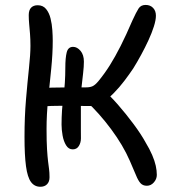

<svg xmlns="http://www.w3.org/2000/svg" viewBox="-20 -731 690 763"><path d="M119 -304.4 121 -377.8Q149.4 -381.8 185.6 -382.8Q221.8 -383.8 258 -383.8Q294.2 -383.8 322.6 -383.8Q337.6 -383.8 347.8 -388.4Q358 -393 370.8 -408.2Q395.6 -438.4 416.6 -471.8Q437.6 -505.2 459.4 -548.3Q481.2 -591.4 506.2 -649.6Q521.6 -683.2 530.7 -697.3Q539.8 -711.4 558.8 -711.4Q577 -711.4 588.3 -699.7Q599.6 -688 599.6 -668.6Q599.6 -651.4 591.5 -625.8Q583.4 -600.2 570 -571.1Q556.6 -542 540.8 -513Q525 -484 509.6 -459.2Q493.8 -435.6 474 -409.5Q454.2 -383.4 431.6 -360.5Q409 -337.6 386.3 -323.6Q363.6 -309.6 343.6 -309.6Q304.8 -309.6 263.2 -310.3Q221.6 -311 183.8 -310Q146 -309 119 -304.4ZM140.6 11.2Q117 11.2 103.1 -7.8Q89.2 -26.8 83.3 -70.4Q77.4 -114 77.4 -187Q77.4 -266.2 83.3 -335.7Q89.2 -405.2 95.1 -460.2Q101 -515.2 101 -549Q101 -575.2 99.3 -596.2Q97.6 -617.2 95.9 -635.7Q94.2 -654.2 94.2 -670.8Q94.2 -691 103.7 -700.6Q113.2 -710.2 129.8 -710.2Q151 -710.2 163.2 -695.1Q175.4 -680 180.9 -657.6Q186.4 -635.2 188 -611.2Q189.6 -587.2 189.6 -568.8Q189.6 -517.8 183.6 -458Q177.6 -398.2 171.3 -337Q165 -275.8 165 -218.6Q165 -167.6 166.9 -137.9Q168.8 -108.2 170.9 -90.7Q173 -73.2 174.9 -59.4Q176.8 -45.6 176.8 -26.4Q176.8 -8.8 167 1.2Q157.2 11.2 140.6 11.2ZM269 -137.4Q252.6 -137.4 242.7 -153.5Q232.8 -169.6 228.7 -192.6Q224.6 -215.6 224.6 -236Q224.6 -293.4 232.1 -346.7Q239.6 -400 239.6 -462.4Q239.6 -501.6 245.2 -523.2Q250.8 -544.8 270.4 -544.8Q286.6 -544.8 300 -529Q313.4 -513.2 313.4 -486Q313.4 -467 310.4 -440.9Q307.4 -414.8 304.3 -387.1Q301.2 -359.4 301.2 -335.2Q301.2 -322.2 301.4 -301.3Q301.6 -280.4 301.4 -257.3Q301.2 -234.2 301.4 -213.9Q301.6 -193.6 301.6 -181Q301.6 -164.4 293.4 -150.9Q285.2 -137.4 269 -137.4ZM563.6 7.2Q547.8 7.2 538.5 -2.9Q529.2 -13 520.5 -34.6Q511.8 -56.2 495.8 -92.2Q469 -153.8 421.7 -217.5Q374.4 -281.2 322.4 -329.4L383.8 -379.2Q414.6 -354.2 448 -315.9Q481.4 -277.6 511.2 -237.4Q541 -197.2 558 -166Q574.6 -138.6 584.7 -115.1Q594.8 -91.6 599 -72.3Q603.2 -53 603.2 -36Q603.2 -19.6 591.5 -6.2Q579.8 7.2 563.6 7.2Z"/></svg>

Font: Shantell Sans Light
Style: Regular
Weight: 300
Designer: Stephen Nixon, Anya Danilova, Shantell Martin
Foundry: Arrow Type
Version: Version 1.011;[c5ecc13dd]